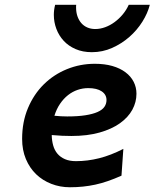

<svg xmlns="http://www.w3.org/2000/svg" viewBox="-20 -769 645 801"><path d="M348.1 -401.4Q325.2 -401.4 303.7 -394Q282.2 -386.7 263.7 -372.1Q245.1 -357.4 230.5 -335.9Q215.8 -314.5 207 -286.1Q235.4 -283.2 260.3 -283.2Q304.7 -283.2 335.9 -288.1Q367.2 -293 387 -301.8Q406.7 -310.5 415.5 -323.2Q424.3 -335.9 424.3 -351.6Q424.3 -374.5 404.3 -387.9Q384.3 -401.4 348.1 -401.4ZM486.8 -36.1Q457 -22.9 430.4 -13.7Q403.8 -4.4 377.9 1.2Q352.1 6.8 325.9 9.5Q299.8 12.2 271.5 12.2Q230.5 12.2 194.1 -2Q157.7 -16.1 130.6 -42.2Q103.5 -68.4 87.9 -105.7Q72.3 -143.1 72.3 -189.5Q72.3 -260.3 96.7 -318.1Q121.1 -376 162.6 -417Q204.1 -458 259.3 -480.5Q314.5 -502.9 375.5 -502.9Q416.5 -502.9 448.7 -493.7Q481 -484.4 503.4 -467.5Q525.9 -450.7 537.6 -427.7Q549.3 -404.8 549.3 -377.9Q549.3 -342.8 532 -311Q514.6 -279.3 480.5 -254.9Q446.3 -230.5 395.5 -216.1Q344.7 -201.7 277.8 -201.7Q260.7 -201.7 239 -202.6Q217.3 -203.6 195.8 -205.6Q196.3 -182.1 201.9 -162.1Q207.5 -142.1 219.7 -127.7Q231.9 -113.3 251 -105Q270 -96.7 296.9 -96.7Q345.2 -96.7 393.8 -108.9Q442.4 -121.1 494.6 -147.9ZM605 -749Q596.2 -713.9 574 -678.5Q551.8 -643.1 519.8 -615Q487.8 -586.9 447.8 -569.1Q407.7 -551.3 363.3 -551.3Q325.2 -551.3 295.4 -564.2Q265.6 -577.1 245.6 -598.9Q225.6 -620.6 215.1 -648.7Q204.6 -676.8 204.6 -707Q204.6 -727.5 210 -749H297.9Q297.4 -746.1 297.4 -743.2V-737.3Q297.4 -717.8 303 -701.4Q308.6 -685.1 318.8 -673.1Q329.1 -661.1 344 -654.5Q358.9 -647.9 377.4 -647.9Q397.9 -647.9 418.7 -655.5Q439.5 -663.1 458 -676.8Q476.6 -690.4 491.9 -708.7Q507.3 -727.1 517.1 -749Z"/></svg>

Font: Andika New Basic
Style: Bold Italic
Weight: 700
Italic angle: -14°
Designer: Victor Gaultney, Annie Olsen, Pablo Ugerman
Foundry: SIL International
Version: Version 5.500